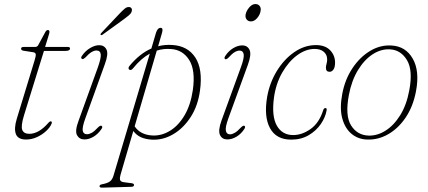

<svg xmlns="http://www.w3.org/2000/svg" viewBox="-20 -664 2060 924"><path d="M140.5 -412.5 92.5 -420Q81.5 -422 81.5 -429.5Q81.5 -438 93.5 -438H148Q159 -438 163.5 -446L198.5 -510.5Q203.5 -519.5 210.5 -519.5Q218 -519.5 218 -510.5Q218 -505 213 -490L197 -438H307Q317 -438 317 -430.5Q317 -419 295 -419H191.5L96 -110.5Q79.5 -57 87.2 -38.5Q95 -20 121 -20Q167 -20 212.5 -72.5Q220 -81 225.5 -80Q231.5 -78.5 228.5 -69.5Q221.5 -51.5 202.5 -33.8Q183.5 -16 158 -4.2Q132.5 7.5 105.5 7.5Q66.5 7.5 56.5 -18.8Q46.5 -45 60.5 -91.5L146.5 -373.5Q153 -394.5 152 -402.5Q151 -410.5 140.5 -412.5Z M399 -18Q409 -18 421.8 -25Q434.5 -32 452 -51Q463 -61.5 468.5 -58.5Q476 -54 468.5 -43.5Q453 -20 430.8 -6.5Q408.5 7 386.5 7Q362 7 350.8 -13.2Q339.5 -33.5 358 -82.5L450.5 -338.5Q467 -384.5 464.8 -402.8Q462.5 -421 444 -421Q433.5 -421 420.8 -413.5Q408 -406 391 -387.5Q386.5 -383.5 382.5 -381Q378.5 -378.5 374.5 -380.5Q367 -385 374.5 -395.5Q391 -419.5 414 -433Q437 -446.5 457.5 -446.5Q482 -446.5 492.5 -425.5Q503 -404.5 484 -353.5L390.5 -94Q375 -51 378.2 -34.5Q381.5 -18 399 -18ZM553 -596Q569 -613 580 -622.2Q591 -631.5 602.5 -630Q610.5 -629 613.5 -622.5Q616.5 -616 613.5 -608Q610.5 -599 600.5 -590.5Q590.5 -582 577.5 -572.5L474 -497.5Q468 -493 464.5 -496.5Q461.5 -499.5 468.5 -506.5Z M621 -336Q611.5 -324 603.5 -328Q598.5 -330.5 598.5 -336Q598.5 -341.5 603 -346.5Q652 -406 708.5 -430.5L730.5 -505.5Q738 -530 753 -530Q766.5 -530 760 -507L741 -441.5Q773.5 -450 809.5 -447.5Q883.5 -443 920 -387.2Q956.5 -331.5 942.5 -228.5Q932.5 -154.5 897.5 -100.5Q862.5 -46.5 813.2 -17.8Q764 11 710.5 8Q681.5 6.5 659.2 -3.2Q637 -13 621.5 -33.5L560 177Q555.5 192 557.8 201.5Q560 211 577 213L612 217.5Q625 219 625 226Q625 234.5 613 235L472.5 239Q459 239.5 459 232Q459 225 470 223Q497 218 508.8 209.2Q520.5 200.5 526 182L701 -406Q659 -383 621 -336ZM712.5 -12Q757 -9.5 798 -34.5Q839 -59.5 868.2 -109.2Q897.5 -159 908 -230.5Q921.5 -325.5 890.8 -374.8Q860 -424 804 -428Q767.5 -431 734.5 -420.5L628 -56Q655 -15.5 712.5 -12Z M1187.5 -561Q1174 -561 1166.8 -570.5Q1159.5 -580 1162 -594Q1165 -611 1179 -627.8Q1193 -644.5 1209 -644.5Q1222.5 -644.5 1229.8 -635Q1237 -625.5 1234 -611Q1231.5 -593.5 1217.8 -577.2Q1204 -561 1187.5 -561ZM1078.5 -93Q1063.5 -51.5 1067 -34.5Q1070.5 -17.5 1087 -17.5Q1097 -17.5 1109.8 -24.8Q1122.5 -32 1139.5 -50.5Q1150.5 -61.5 1156 -58.5Q1163 -54.5 1156 -43.5Q1140.5 -19.5 1118.2 -6.2Q1096 7 1074 7Q1049 7 1038.8 -14.2Q1028.5 -35.5 1046 -84L1139.5 -341Q1155.5 -384.5 1152.8 -402.5Q1150 -420.5 1132.5 -420.5Q1122 -420.5 1109.2 -413Q1096.5 -405.5 1080 -387Q1069.5 -376.5 1063.5 -379.5Q1057 -383.5 1064 -394.5Q1079.5 -418.5 1102 -432Q1124.5 -445.5 1145.5 -445.5Q1171 -445.5 1181 -423.8Q1191 -402 1173 -352.5Z M1494 -428.5Q1451.5 -428.5 1410.2 -398.2Q1369 -368 1338.5 -315.2Q1308 -262.5 1298.5 -194.5Q1286.5 -105 1312.2 -59.5Q1338 -14 1391 -14Q1433.5 -14 1474.8 -43.2Q1516 -72.5 1535 -132.5Q1538.5 -144 1546 -144Q1554.5 -144 1551.5 -131.5Q1546 -99.5 1524 -67.2Q1502 -35 1465.8 -13.5Q1429.5 8 1381.5 8Q1309.5 8 1279.5 -47Q1249.5 -102 1265.5 -197Q1277.5 -265.5 1312.2 -322.2Q1347 -379 1396.2 -413Q1445.5 -447 1500.5 -447Q1545 -447 1568.8 -422.2Q1592.5 -397.5 1592.5 -362.5Q1592.5 -341 1585 -329.8Q1577.5 -318.5 1566 -318.5Q1548.5 -318.5 1548.5 -338Q1548.5 -346.5 1551.5 -357Q1554.5 -367.5 1554.5 -378Q1554.5 -400.5 1538.5 -414.5Q1522.5 -428.5 1494 -428.5Z M1864 -445Q1932 -441.5 1966.2 -382Q2000.5 -322.5 1982 -225Q1968 -151 1932 -98Q1896 -45 1847.2 -17.5Q1798.5 10 1745.5 7.5Q1703 6 1671.5 -20.2Q1640 -46.5 1627 -94.8Q1614 -143 1627 -211.5Q1640 -281.5 1676 -335.5Q1712 -389.5 1761.2 -419Q1810.5 -448.5 1864 -445ZM1753.5 -11.5Q1795 -10 1835 -35Q1875 -60 1905.8 -109.2Q1936.5 -158.5 1949.5 -228.5Q1968 -325 1938.8 -374.2Q1909.5 -423.5 1857 -426.5Q1814 -429 1773.5 -402.8Q1733 -376.5 1702.5 -326.2Q1672 -276 1659 -207Q1640 -107.5 1669.5 -60.5Q1699 -13.5 1753.5 -11.5Z"/></svg>

Font: Fraunces 72pt Soft Thin
Style: Italic
Weight: 100
Italic angle: -16°
Version: Version 1.000;[0bf87f6ff]